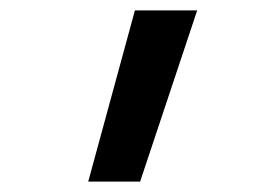

<svg xmlns="http://www.w3.org/2000/svg" viewBox="-20 -792 540 370"><path d="M150 -442 240 -772H360L250 -442Z"/></svg>

Font: Iosevka Curly Semibold
Style: Regular
Weight: 600
Monospace: yes
Designer: Belleve Invis
Foundry: Belleve Invis
Version: Version 22.1.2; ttfautohint (v1.8.4)